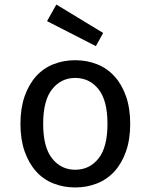

<svg xmlns="http://www.w3.org/2000/svg" viewBox="-20 -810 663 845"><path d="M70 0ZM70 -265Q70 -334 88.5 -386.5Q107 -439 139 -474.5Q171 -510 215.5 -527.5Q260 -545 311 -545Q362 -545 406.5 -527.5Q451 -510 483.5 -474.5Q516 -439 534.5 -386.5Q553 -334 553 -265Q553 -196 534.5 -143.5Q516 -91 483.5 -55.5Q451 -20 406.5 -2.5Q362 15 311 15Q260 15 215.5 -2.5Q171 -20 139 -55.5Q107 -91 88.5 -143.5Q70 -196 70 -265ZM170 -265Q170 -162 209.5 -112.5Q249 -63 311 -63Q374 -63 413.5 -112.5Q453 -162 453 -265Q453 -368 413.5 -417.5Q374 -467 311 -467Q249 -467 209.5 -417.5Q170 -368 170 -265ZM434 -665 402 -607 187 -717 228 -790Z"/></svg>

Font: Orienta
Style: Regular
Weight: 400
Designer: Eduardo Rodriguez Tunni
Foundry: Eduardo Rodriguez Tunni
Version: Version 1.001